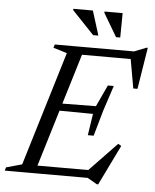

<svg xmlns="http://www.w3.org/2000/svg" viewBox="-81 -922 807 1002"><g transform="rotate(5 323.0 -421.0)"><path d="M248.5 -639 176.5 -661 182 -678.5H340.5L134.5 0H-21L-15.5 -17.5L67 -40.5ZM581.5 -647 610 -637.5H276.5L290 -678.5H597L660 -703.5H667L632 -485.5H610ZM464 29 413.5 0H82.5L96 -41H452L403.5 -31L557 -191L573.5 -181L471 29ZM425.5 -222H395L412 -335L186 -337L197 -374L424 -376.5L476.5 -489.5H507.5L463.5 -355.5ZM404.5 -744.5H377L262 -865.5V-872.5H364.5ZM519 -744.5H497L425.5 -865.5V-872.5H520.5Z"/></g></svg>

Font: Newsreader 28pt
Style: Italic
Weight: 400
Italic angle: -17°
Version: Version 1.003